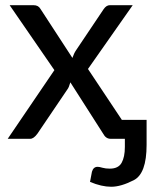

<svg xmlns="http://www.w3.org/2000/svg" viewBox="-20 -527 588 729"><path d="M107.4 -507.3Q125.5 -507.3 133.3 -493.7L254.9 -307.1Q261.2 -325.2 268.6 -335.9L373.5 -492.2Q383.8 -507.3 397 -507.3H483.9L314 -265.1L443.4 -70.8V-71.8H536.6V23.4Q536.6 132.3 487.8 157.2Q439 182.1 402.3 182.1Q365.7 182.1 321.8 163.6L329.1 125Q334.5 106.4 350.6 106.4Q357.4 106.4 368.9 109.9Q380.4 113.3 397 113.3Q429.2 113.3 441.7 91.3Q454.1 69.3 454.1 30.8V0H399.9Q381.8 0 371.6 -19.5L247.1 -214.4Q241.7 -194.8 235.8 -187.5L122.1 -19.5Q107.9 0 94.7 0H9.3L186.5 -260.7L16.6 -507.3Z"/></svg>

Font: Lato-Medium
Style: Regular
Weight: 500
Designer: Lukasz Dziedzic
Foundry: tyPoland Lukasz Dziedzic
Version: Version 2.006; 2014-01-15